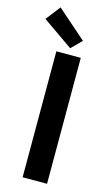

<svg xmlns="http://www.w3.org/2000/svg" viewBox="-166 -1010 611 1060"><g transform="rotate(15 139.5 -480.0)"><path d="M81.1 -719.7H220.7V0H81.1ZM-23.4 -877 41 -960 208 -813.5 150.4 -755.9Z"/></g></svg>

Font: Reddit Sans Strawberry
Style: Bold
Weight: 700
Designer: Stephen Hutchings
Foundry: Reddit
Version: Version 1.013